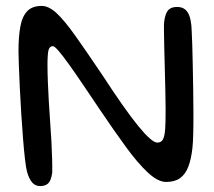

<svg xmlns="http://www.w3.org/2000/svg" viewBox="-20 -605 724 649"><path d="M115.5 24Q99 24 88.5 11.5Q78 -1 71.5 -24Q68 -36.5 64.5 -66.5Q61 -96.5 57.8 -137Q54.5 -177.5 51.8 -221.8Q49 -266 47 -308Q45 -350 43.8 -382.5Q42.5 -415 42.5 -431.5Q42.5 -481 48.8 -515.2Q55 -549.5 72 -567.2Q89 -585 121 -585Q144.5 -585 170.8 -561Q197 -537 234 -485Q271 -433 327.5 -349Q404 -231.5 448.8 -177.2Q493.5 -123 511.5 -123Q520.5 -123 526.5 -128.2Q532.5 -133.5 535.8 -149.2Q539 -165 539.5 -197Q540 -211 539.8 -239.2Q539.5 -267.5 538.8 -303Q538 -338.5 537 -375.8Q536 -413 535.2 -446.2Q534.5 -479.5 534.2 -502.8Q534 -526 535 -532.5Q539 -561 549 -571.2Q559 -581.5 578 -581.5Q591 -581.5 600 -576.8Q609 -572 615 -562.2Q621 -552.5 624.2 -536.8Q627.5 -521 628 -499.5Q629 -485.5 629.8 -456Q630.5 -426.5 631.5 -387.8Q632.5 -349 633 -307Q633.5 -265 633.8 -225.5Q634 -186 633.2 -154.2Q632.5 -122.5 630.5 -105.5Q626.5 -67.5 616.5 -41.5Q606.5 -15.5 588.5 -2.8Q570.5 10 541.5 10Q514 10 480 -21.5Q446 -53 405.5 -108.5Q365 -164 317.5 -234.5Q287.5 -279 261.2 -318Q235 -357 214 -386.2Q193 -415.5 178.8 -432.2Q164.5 -449 158.5 -449Q148 -449 144.2 -436.2Q140.5 -423.5 140.5 -385Q140.5 -359.5 141.8 -327.8Q143 -296 145 -262Q147 -228 149.5 -193.5Q152 -159 153.8 -127Q155.5 -95 156.2 -68Q157 -41 156.5 -21Q152.5 6 142.8 15Q133 24 115.5 24Z"/></svg>

Font: Gluten Thin Light
Style: Regular
Weight: 300
Version: Version 1.300